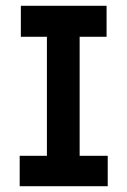

<svg xmlns="http://www.w3.org/2000/svg" viewBox="-20 -643 440 663"><path d="M48 0V-105H142V-516H52V-623H348V-516H255V-105H352V0Z"/></svg>

Font: Inconsolata Condensed Black
Style: Regular
Weight: 900
Width: 3
Monospace: yes
Designer: Raph Levien, Cyreal, Brenton Simpson
Foundry: Raph Levien, Cyreal, Google
Version: Version 3.001; ttfautohint (v1.8.2.53-6de2)